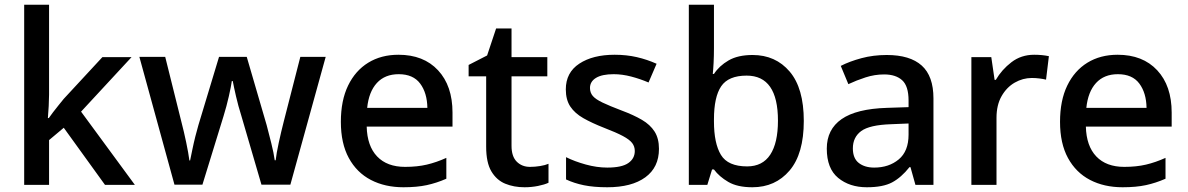

<svg xmlns="http://www.w3.org/2000/svg" viewBox="-20 -780 5013 810"><path d="M187 -381Q187 -362 185.5 -333Q184 -304 182 -282H186Q192 -291 203.5 -306Q215 -321 227.5 -336.5Q240 -352 249 -363L412 -539H535L322 -309L549 0H423L249 -241L187 -189V0H82V-760H187Z M998 -292Q985 -333 975.5 -374.5Q966 -416 962 -438H958Q955 -416 945.5 -374Q936 -332 923 -290L834 -1H716L568 -540H677L745 -267Q756 -225 765.5 -179.5Q775 -134 779 -103H782Q786 -122 791.5 -149Q797 -176 804 -204Q811 -232 817 -252L904 -540H1021L1105 -252Q1114 -218 1124.5 -176Q1135 -134 1139 -104H1143Q1146 -132 1156 -178Q1166 -224 1177 -267L1247 -540H1354L1205 -1H1083Z M1661 -549Q1767 -549 1828 -483.5Q1889 -418 1889 -305V-246H1527Q1529 -164 1571 -120Q1613 -76 1689 -76Q1740 -76 1780.5 -85.5Q1821 -95 1863 -114V-26Q1822 -8 1780.5 1Q1739 10 1682 10Q1604 10 1544.5 -21Q1485 -52 1451.5 -113.5Q1418 -175 1418 -266Q1418 -356 1448.5 -419Q1479 -482 1533.5 -515.5Q1588 -549 1661 -549ZM1662 -467Q1604 -467 1570 -430Q1536 -393 1529 -325H1783Q1782 -388 1752.5 -427.5Q1723 -467 1662 -467Z M2216 -76Q2237 -76 2258.5 -79.5Q2280 -83 2294 -89V-9Q2277 -1 2249.5 4.5Q2222 10 2193 10Q2148 10 2111.5 -5Q2075 -20 2053 -57Q2031 -94 2031 -161V-458H1957V-506L2035 -546L2073 -660H2138V-539H2289V-458H2138V-165Q2138 -120 2160 -98Q2182 -76 2216 -76Z M2760 -152Q2760 -74 2702.5 -32Q2645 10 2542 10Q2485 10 2443.5 1.5Q2402 -7 2368 -23V-117Q2404 -99 2451 -86Q2498 -73 2542 -73Q2603 -73 2630.5 -92Q2658 -111 2658 -143Q2658 -162 2647 -176.5Q2636 -191 2608 -206Q2580 -221 2528 -241Q2477 -261 2441 -281.5Q2405 -302 2386 -330.5Q2367 -359 2367 -403Q2367 -474 2424 -511.5Q2481 -549 2573 -549Q2623 -549 2666.5 -539Q2710 -529 2750 -511L2716 -432Q2681 -447 2643 -457Q2605 -467 2569 -467Q2520 -467 2494.5 -451.5Q2469 -436 2469 -409Q2469 -389 2481 -375Q2493 -361 2522.5 -347Q2552 -333 2602 -314Q2653 -295 2688 -274.5Q2723 -254 2741.5 -225Q2760 -196 2760 -152Z M2992 -577Q2992 -544 2990.5 -515Q2989 -486 2987 -468H2992Q3014 -502 3053.5 -525Q3093 -548 3155 -548Q3252 -548 3311.5 -478Q3371 -408 3371 -270Q3371 -131 3311 -60.5Q3251 10 3154 10Q3091 10 3052.5 -12.5Q3014 -35 2992 -65H2984L2964 0H2886V-760H2992ZM3130 -461Q3053 -461 3022.5 -416Q2992 -371 2992 -276V-268Q2992 -175 3021.5 -126.5Q3051 -78 3132 -78Q3197 -78 3229.5 -127.5Q3262 -177 3262 -271Q3262 -461 3130 -461Z M3721 -548Q3819 -548 3868.5 -503.5Q3918 -459 3918 -365V0H3842L3821 -75H3817Q3782 -31 3743.5 -10.5Q3705 10 3637 10Q3564 10 3516 -29.5Q3468 -69 3468 -153Q3468 -234 3530.5 -277.5Q3593 -321 3722 -325L3813 -328V-356Q3813 -417 3786 -441.5Q3759 -466 3710 -466Q3670 -466 3631.5 -453.5Q3593 -441 3559 -425L3527 -502Q3564 -521 3614 -534.5Q3664 -548 3721 -548ZM3740 -256Q3648 -253 3613 -227Q3578 -201 3578 -154Q3578 -112 3603 -92.5Q3628 -73 3668 -73Q3730 -73 3771.5 -107.5Q3813 -142 3813 -212V-259Z M4343 -549Q4377 -549 4405 -543L4393 -444Q4381 -447 4365 -449Q4349 -451 4333 -451Q4295 -451 4261 -431.5Q4227 -412 4205.5 -374.5Q4184 -337 4184 -283V0H4078V-539H4162L4176 -443H4181Q4206 -486 4247 -517.5Q4288 -549 4343 -549Z M4695 -549Q4801 -549 4862 -483.5Q4923 -418 4923 -305V-246H4561Q4563 -164 4605 -120Q4647 -76 4723 -76Q4774 -76 4814.5 -85.5Q4855 -95 4897 -114V-26Q4856 -8 4814.5 1Q4773 10 4716 10Q4638 10 4578.5 -21Q4519 -52 4485.5 -113.5Q4452 -175 4452 -266Q4452 -356 4482.5 -419Q4513 -482 4567.5 -515.5Q4622 -549 4695 -549ZM4696 -467Q4638 -467 4604 -430Q4570 -393 4563 -325H4817Q4816 -388 4786.5 -427.5Q4757 -467 4696 -467Z"/></svg>

Font: Noto Sans Thai Looped Medium
Style: Regular
Weight: 500
Designer: Sasikarn Vongin, Ben Mitchell
Foundry: The Fontpad Ltd
Version: Version 1.001; ttfautohint (v1.8.4.7-5d5b)